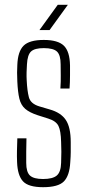

<svg xmlns="http://www.w3.org/2000/svg" viewBox="-20 -772 364 798"><path d="M159 6Q98 6 75.5 -18.5Q53 -43 51 -98Q50 -122 50.5 -144Q51 -166 52 -197H90Q89 -167 89 -141Q89 -115 89 -95Q89 -57 104.5 -42.5Q120 -28 159 -28Q199 -28 216 -42.5Q233 -57 234 -95Q236 -143 234 -182Q233 -228 223 -248.5Q213 -269 181 -279L137 -293Q103 -304 85 -319.5Q67 -335 60.5 -362Q54 -389 52 -433Q51 -456 51 -470.5Q51 -485 52 -502Q54 -558 78 -582Q102 -606 162 -606Q221 -606 245.5 -582Q270 -558 271 -500Q271 -489 271 -459Q271 -429 269 -404H231Q233 -433 232.5 -459.5Q232 -486 232 -505Q232 -543 217 -557.5Q202 -572 162 -572Q124 -572 109 -558Q94 -544 92 -504Q91 -491 90.5 -472Q90 -453 91 -438Q93 -395 100 -368Q107 -341 143 -330L187 -317Q233 -304 253.5 -273.5Q274 -243 274 -181Q274 -156 274 -139.5Q274 -123 272 -97Q269 -42 245.5 -18Q222 6 159 6ZM144 -647 220 -752H262L186 -647Z"/></svg>

Font: Big Shoulders Text Thin
Style: Regular
Weight: 100
Designer: Patric King
Foundry: XO Type Co
Version: Version 1.000; ttfautohint (v1.8.2)